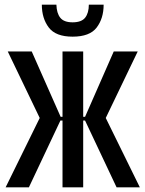

<svg xmlns="http://www.w3.org/2000/svg" viewBox="-20 -797 619 817"><path d="M4 0 149 -295 13 -578H115L238 -300H246V-578H334V-300H342L464 -578H566L430 -295L575 0H476L342 -284H334V0H246V-284H237L103 0ZM289 -641Q217 -641 187.5 -680Q158 -719 158 -777H220Q221 -741 236.5 -721.5Q252 -702 289 -702Q327 -702 342.5 -722Q358 -742 358 -777H421Q421 -719 391.5 -680Q362 -641 289 -641Z"/></svg>

Font: Oswald
Style: Regular
Weight: 400
Designer: Vernon Adams
Foundry: Vernon Adams
Version: Version 4.103; ttfautohint (v1.8.3)